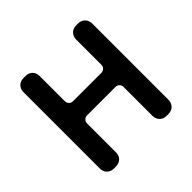

<svg xmlns="http://www.w3.org/2000/svg" viewBox="-180 -924 1109 1109"><g transform="rotate(-45 374.5 -369.5)"><path d="M152 0Q126 0 110 -16Q94 -32 94 -58V-681Q94 -707 110 -723Q126 -739 152 -739H168Q194 -739 210 -723Q226 -707 226 -681V-476Q226 -461 235.5 -451.5Q245 -442 259 -442H490Q505 -442 514.5 -451.5Q524 -461 524 -476V-680Q524 -706 540 -722.5Q556 -739 582 -739H597Q623 -739 639 -722.5Q655 -706 655 -680V-59Q655 -33 639 -16.5Q623 0 597 0H582Q556 0 540 -16.5Q524 -33 524 -59V-294Q524 -308 514.5 -317.5Q505 -327 490 -327H259Q245 -327 235.5 -317.5Q226 -308 226 -294V-58Q226 -32 210 -16Q194 0 168 0Z"/></g></svg>

Font: Chiron GoRound TC SB
Style: Regular
Weight: 500
Designer: Ryoko NISHIZUKA 西塚涼子 (kana, bopomofo & ideographs); Paul D. Hunt (Latin, Greek & Cyrillic); Sandoll Communications 산돌커뮤니
Foundry: Adobe
Version: Version 1.000;hotconv 1.1.1;makeotfexe 2.6.0